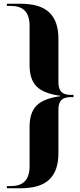

<svg xmlns="http://www.w3.org/2000/svg" viewBox="-20 -812 432 1032"><path d="M17 200V188H39Q89 188 114 162Q139 136 139 80V-131Q139 -207 177 -245Q215 -283 305 -295V-297Q215 -309 177 -347Q139 -385 139 -461V-672Q139 -728 114 -754Q89 -780 39 -780H17V-792H90Q195 -792 244.5 -745.5Q294 -699 294 -604V-371Q294 -334 310 -318Q326 -302 360 -302H375V-290H360Q326 -290 310 -274.5Q294 -259 294 -222V12Q294 107 244.5 153.5Q195 200 90 200Z"/></svg>

Font: Nyght Serif Bold
Style: Regular
Weight: 700
Designer: Maksym Kobuzan
Version: Version 0.410